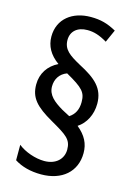

<svg xmlns="http://www.w3.org/2000/svg" viewBox="-113 -820 596 852"><g transform="rotate(15 185.0 -394.0)"><path d="M39 -408C39 -348 69 -314 148 -269C223 -226 247 -211 247 -164C247 -121 214 -89 161 -89C120 -89 71 -106 40 -131V-60C73 -39 114 -28 163 -28C258 -28 321 -82 321 -168C321 -211 304 -245 264 -278C300 -301 323 -345 323 -395C323 -466 281 -502 204 -542C151 -571 122 -591 122 -635C122 -674 150 -700 197 -700C226 -700 253 -692 288 -671L314 -729C274 -751 242 -760 196 -760C113 -760 49 -713 49 -631C49 -588 69 -551 111 -521C66 -499 39 -459 39 -408ZM109 -418C109 -451 126 -479 159 -491C239 -446 254 -429 254 -384C254 -351 242 -326 217 -310L181 -329C139 -354 109 -378 109 -418Z"/></g></svg>

Font: Noto Sans Ethiopic ExtCond
Style: Regular
Weight: 400
Width: 2
Designer: Monotype Design Team
Foundry: Monotype Imaging Inc.
Version: Version 2.102